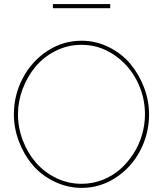

<svg xmlns="http://www.w3.org/2000/svg" viewBox="-20 -914 797 939"><path d="M238.8 -874V-894H519V-874ZM47.9 -355Q47.9 -448.7 91.1 -531.2Q134.3 -613.8 210.9 -664.3Q287.6 -714.8 378.9 -714.8Q449.7 -714.8 512.7 -683.3Q575.7 -651.9 617.9 -601.1Q660.2 -550.3 684.6 -485.8Q709 -421.4 709 -355Q709 -260.3 665.8 -177.7Q622.6 -95.2 546.1 -45.2Q469.7 4.9 378.9 4.9Q307.6 4.4 244.9 -26.4Q182.1 -57.1 139.6 -107.2Q97.2 -157.2 72.5 -222.2Q47.9 -287.1 47.9 -355ZM378.9 -15.1Q432.6 -15.1 481.9 -34.4Q531.2 -53.7 568.4 -86.9Q605.5 -120.1 633.1 -163.1Q660.6 -206.1 674.8 -255.6Q689 -305.2 689 -355Q689 -442.9 648.7 -520.8Q608.4 -598.6 536.4 -646.7Q464.4 -694.8 378.9 -694.8Q311.5 -694.8 252.4 -665.3Q193.4 -635.7 153.6 -587.9Q113.8 -540 90.8 -479Q67.9 -418 67.9 -355Q67.9 -289.1 91.6 -227.3Q115.2 -165.5 155.8 -118.7Q196.3 -71.8 254.6 -43.5Q313 -15.1 378.9 -15.1Z"/></svg>

Font: Rawline Thin
Style: Regular
Weight: 250
Designer: Matt McInerney, Pablo Impallari, Rodrigo Fuenzalida
Foundry: Matt McInerney, Pablo Impallari, Rodrigo Fuenzalida
Version: Version 4.020;PS 004.020;hotconv 1.0.88;makeotf.lib2.5.64775